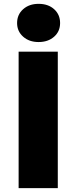

<svg xmlns="http://www.w3.org/2000/svg" viewBox="-20 -980 400 1000"><path d="M77 -711H281V0H77ZM69 -860Q69 -904 100.5 -932Q132 -960 181 -960Q231 -960 262 -932Q293 -904 293 -860Q293 -816 261.5 -788.5Q230 -761 181 -761Q132 -761 100.5 -789Q69 -817 69 -860Z"/></svg>

Font: Nebula Sans Black
Style: Regular
Weight: 900
Designer: Paul D. Hunt for Adobe (as Source Sans)
Foundry: Nebula Entertainment & Broadcasting LLC
Version: Version 1.010